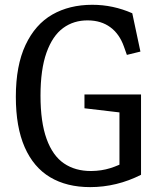

<svg xmlns="http://www.w3.org/2000/svg" viewBox="-20 -762 660 794"><path d="M45.5 -361.7Q45.5 -490.8 85.6 -576.1Q125.7 -661.3 196.4 -701.8Q267.2 -742.2 361.3 -742.2Q405.3 -742.2 446.2 -733.4Q487.2 -724.7 527 -707.2L560.7 -548.7L504.7 -535L492.5 -569.3Q474 -621.7 436.2 -649.4Q398.5 -677.2 343.8 -677.7Q285 -678.3 241.2 -646.2Q197.3 -614.2 172.4 -544.6Q147.5 -475 147.5 -366.5Q147.5 -256.8 172.8 -187.3Q198 -117.8 244.8 -86.1Q291.5 -54.3 357.7 -54.8Q399.5 -55.2 435.6 -66.5Q471.7 -77.8 505 -96.5L474 -45.7V-326.7L512 -292.7L329.3 -314.2V-371.3H563.2V-39.2Q513.7 -14 460.7 -1.1Q407.7 11.8 352.8 11.8Q256 11.8 187.3 -29.1Q118.7 -70 82.1 -153.3Q45.5 -236.7 45.5 -361.7Z"/></svg>

Font: Monaspace Xenon Var ExtraLight
Style: Regular
Weight: 200
Designer: Riley Cran and the Lettermatic Team
Version: Version 1.200 (Monaspace Xenon Var)